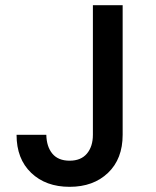

<svg xmlns="http://www.w3.org/2000/svg" viewBox="-20 -715 604 742"><path d="M454 -695V-194Q454 -101 397.5 -47Q341 7 249 7Q157 7 100.5 -47Q44 -101 44 -194H159Q160 -148 182.5 -121Q205 -94 249 -94Q293 -94 316 -121.5Q339 -149 339 -194V-695Z"/></svg>

Font: Poppins Medium A&M
Style: Regular
Weight: 500
Designer: Ninad Kale (Devanagari), Jonny Pinhorn (Latin)
Foundry: Indian Type Foundry
Version: 4.004